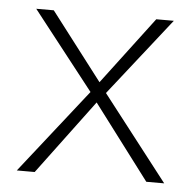

<svg xmlns="http://www.w3.org/2000/svg" viewBox="-41 -503 554 545"><g transform="rotate(5 236.0 -231.0)"><path d="M215 -240 41 -462H91L238 -270L383 -462H433L259 -241L446 0H395L235 -212L77 0H26Z"/></g></svg>

Font: Ysabeau SC Light
Style: Regular
Weight: 300
Designer: Christian Thalmann (Catharsis Fonts)
Version: Version 0.003